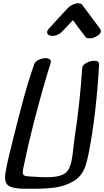

<svg xmlns="http://www.w3.org/2000/svg" viewBox="-20 -1190 641 1182"><path d="M560 -816Q591 -816 590 -793Q573 -488 526 -246Q516 -199 507 -170.5Q498 -142 479 -116Q460 -90 428 -72Q375 -42 312 -34.5Q249 -27 161 -28H134Q75 -28 43 -41Q11 -54 11 -99Q11 -109 12 -115Q21 -178 50 -290L62 -339Q99 -488 127.5 -592Q156 -696 191 -796Q196 -811 218 -821.5Q240 -832 261 -832Q275 -832 284 -826.5Q293 -821 293 -810Q293 -807 291 -799Q248 -666 187 -431Q154 -301 139 -228Q128 -180 122 -148Q120 -134 120 -131Q120 -114 131 -109Q142 -104 171 -103L195 -102Q228 -99 268 -99Q368 -99 396 -138Q413 -162 420.5 -200Q428 -238 433 -291L438 -334Q472 -551 486 -771Q487 -789 511.5 -802.5Q536 -816 560 -816ZM462 -1170Q479 -1170 487 -1159L596 -1013Q601 -1005 601 -999Q601 -982 577.5 -968Q554 -954 531 -954Q512 -954 506 -963Q454 -1031 429 -1066L363 -996Q352 -984 336 -976.5Q320 -969 304 -969Q296 -969 292 -970Q270 -975 270 -992Q270 -1001 277 -1009Q317 -1054 399 -1142Q408 -1152 427 -1161Q446 -1170 462 -1170Z"/></svg>

Font: Sedgwick Ave
Style: Regular
Weight: 400
Designer: Kevin Burke, Pedro Vergani
Foundry: Google, Inc.
Version: Version 1.000